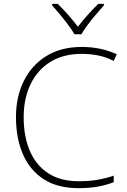

<svg xmlns="http://www.w3.org/2000/svg" viewBox="-20 -1061 658 998"><path d="M405 -781Q309 -781 241.5 -739Q174 -697 138.5 -622.5Q103 -548 103 -452Q103 -352 135 -277Q167 -202 230.5 -160.5Q294 -119 389 -119Q445 -119 489.5 -127Q534 -135 571 -148V-114Q536 -100 491 -91.5Q446 -83 387 -83Q280 -83 208 -129Q136 -175 99.5 -258.5Q63 -342 63 -453Q63 -557 103.5 -639.5Q144 -722 220.5 -769.5Q297 -817 405 -817Q505 -817 587 -779L571 -744Q531 -765 489 -773Q447 -781 405 -781ZM367 -883Q355 -904 334.5 -931.5Q314 -959 291.5 -986Q269 -1013 251 -1033V-1041H280Q307 -1015 335 -983Q363 -951 385 -922Q407 -951 435.5 -983Q464 -1015 491 -1041H520V-1033Q502 -1013 479 -986Q456 -959 435.5 -931.5Q415 -904 403 -883Z"/></svg>

Font: Noto Sans Kannada UI ExtraLight
Style: Regular
Weight: 200
Designer: Jelle Bosma - Monotype Design Team
Foundry: Monotype Imaging Inc.
Version: Version 2.005; ttfautohint (v1.8.4.7-5d5b)